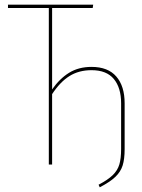

<svg xmlns="http://www.w3.org/2000/svg" viewBox="-20 -701 607 818"><path d="M511 -261V-66Q511 -23 502.5 4Q494 31 471.5 52.5Q449 74 405 97L400 86Q440 65 460.5 45Q481 25 488.5 -0.5Q496 -26 496 -67V-261Q496 -327 465 -364.5Q434 -402 370 -402Q316 -402 276 -377Q236 -352 202 -300V0H188V-667H14V-681H377L375 -667H202V-320Q234 -366 274.5 -391Q315 -416 370 -416Q440 -416 475.5 -375Q511 -334 511 -261Z"/></svg>

Font: Fira Sans Compressed Hair
Style: Regular
Weight: 100
Width: 1
Designer: bBox Type GmbH & Carrois Corporate GbR & Edenspiekermann AG
Foundry: bBox Type GmbH & Carrois Corporate GbR & Edenspiekermann AG
Version: Version 4.301